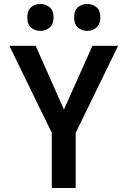

<svg xmlns="http://www.w3.org/2000/svg" viewBox="-20 -944 640 964"><path d="M240 0V-277L27 -714H159L301 -394L444 -714H573L360 -277V0ZM418 -789Q390 -789 371 -806Q352 -823 352 -856Q352 -891 371 -907.5Q390 -924 418 -924Q445 -924 464.5 -907.5Q484 -891 484 -856Q484 -823 464.5 -806Q445 -789 418 -789ZM183 -789Q155 -789 136 -805.5Q117 -822 117 -856Q117 -891 136 -907.5Q155 -924 183 -924Q210 -924 229.5 -907.5Q249 -891 249 -856Q249 -823 229.5 -806Q210 -789 183 -789Z"/></svg>

Font: Noto Sans Mono SemiBold
Style: Regular
Weight: 600
Designer: Monotype Design Team
Foundry: Monotype Imaging Inc.
Version: Version 2.014; ttfautohint (v1.8.4.7-5d5b)